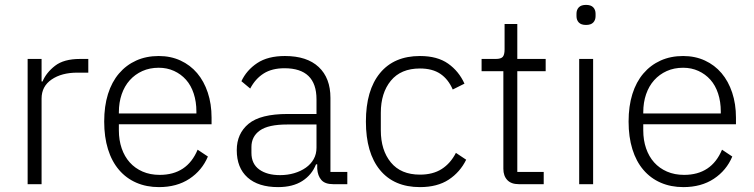

<svg xmlns="http://www.w3.org/2000/svg" viewBox="-20 -753 3081 785"><path d="M93 0V-512H150V-420H154Q169 -456 205 -484Q241 -512 307 -512H341V-456H296Q232 -456 191 -428Q150 -400 150 -350V0Z M630 12Q579 12 537.5 -6Q496 -24 466.5 -58.5Q437 -93 421.5 -143Q406 -193 406 -256Q406 -319 421.5 -368.5Q437 -418 466.5 -452.5Q496 -487 537 -505.5Q578 -524 629 -524Q678 -524 718 -505.5Q758 -487 786 -454Q814 -421 829.5 -374.5Q845 -328 845 -272V-245H466V-220Q466 -180 477.5 -146.5Q489 -113 510.5 -89Q532 -65 563 -51.5Q594 -38 633 -38Q745 -38 788 -141L830 -113Q806 -56 754.5 -22Q703 12 630 12ZM629 -476Q592 -476 562 -462.5Q532 -449 510.5 -425Q489 -401 477.5 -367.5Q466 -334 466 -294V-289H783V-297Q783 -337 772 -370.5Q761 -404 740.5 -427Q720 -450 691.5 -463Q663 -476 629 -476Z M1342 0Q1309 0 1294 -17Q1279 -34 1277 -63V-81H1272Q1255 -38 1216 -13Q1177 12 1117 12Q1036 12 992 -27.5Q948 -67 948 -139Q948 -207 996.5 -247Q1045 -287 1156 -287H1274V-347Q1274 -474 1143 -474Q1092 -474 1058 -452.5Q1024 -431 1003 -391L967 -421Q988 -466 1031.5 -495Q1075 -524 1145 -524Q1235 -524 1283 -479Q1331 -434 1331 -353V-50H1400V0ZM1125 -37Q1156 -37 1183 -45Q1210 -53 1230.5 -67.5Q1251 -82 1262.5 -102.5Q1274 -123 1274 -149V-244H1154Q1077 -244 1042.5 -219.5Q1008 -195 1008 -152V-128Q1008 -83 1040 -60Q1072 -37 1125 -37Z M1697 12Q1591 12 1533.5 -58Q1476 -128 1476 -256Q1476 -384 1533.5 -454Q1591 -524 1697 -524Q1768 -524 1812 -493Q1856 -462 1879 -411L1831 -387Q1813 -429 1780.5 -451Q1748 -473 1697 -473Q1619 -473 1578 -423Q1537 -373 1537 -292V-220Q1537 -139 1578 -89Q1619 -39 1697 -39Q1750 -39 1786 -62Q1822 -85 1844 -128L1886 -100Q1861 -49 1814.5 -18.5Q1768 12 1697 12Z M2101 0Q2070 0 2054 -17Q2038 -34 2038 -63V-462H1949V-512H2007Q2028 -512 2035.5 -520.5Q2043 -529 2043 -551V-655H2095V-512H2211V-462H2095V-50H2203V0Z M2376 -651Q2356 -651 2346.5 -661Q2337 -671 2337 -687V-697Q2337 -713 2346.5 -723Q2356 -733 2376 -733Q2396 -733 2405.5 -723Q2415 -713 2415 -697V-687Q2415 -671 2405.5 -661Q2396 -651 2376 -651ZM2348 -512H2405V0H2348Z M2774 12Q2723 12 2681.5 -6Q2640 -24 2610.5 -58.5Q2581 -93 2565.5 -143Q2550 -193 2550 -256Q2550 -319 2565.5 -368.5Q2581 -418 2610.5 -452.5Q2640 -487 2681 -505.5Q2722 -524 2773 -524Q2822 -524 2862 -505.5Q2902 -487 2930 -454Q2958 -421 2973.5 -374.5Q2989 -328 2989 -272V-245H2610V-220Q2610 -180 2621.5 -146.5Q2633 -113 2654.5 -89Q2676 -65 2707 -51.5Q2738 -38 2777 -38Q2889 -38 2932 -141L2974 -113Q2950 -56 2898.5 -22Q2847 12 2774 12ZM2773 -476Q2736 -476 2706 -462.5Q2676 -449 2654.5 -425Q2633 -401 2621.5 -367.5Q2610 -334 2610 -294V-289H2927V-297Q2927 -337 2916 -370.5Q2905 -404 2884.5 -427Q2864 -450 2835.5 -463Q2807 -476 2773 -476Z"/></svg>

Font: IBM Plex Sans Devanagari Light
Style: Regular
Weight: 300
Designer: Mike Abbink, Paul van der Laan, Pieter van Rosmalen, Erin McLaughlin
Foundry: Bold Monday
Version: Version 1.1